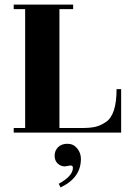

<svg xmlns="http://www.w3.org/2000/svg" viewBox="-20 -580 560 840"><path d="M490 -190H510V0H40V-20H90V-540H40V-560H300V-540H240V-20H340Q374 -20 396.5 -25Q419 -30 443 -46Q490 -77 490 -190ZM288 144 264 148Q246 148 232.5 135.5Q219 123 219 101Q219 79 234 64Q249 49 275 49Q301 49 317.5 69Q334 89 334 115Q334 198 245 240L237 224Q299 190 299 154Q299 144 288 144Z"/></svg>

Font: Rozha One
Style: Regular
Weight: 400
Designer: Tim Donaldson, Indian Type Foundry
Foundry: Indian Type Foundry
Version: Version 1.300;PS 1.0;hotconv 1.0.78;makeotf.lib2.5.61930; tt